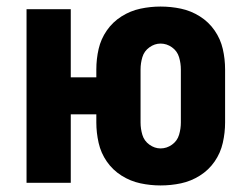

<svg xmlns="http://www.w3.org/2000/svg" viewBox="-20 -558 760 586"><path d="M470 8Q502 8 532.5 1.5Q563 -5 590 -22Q617 -39 635 -65Q653 -91 660 -122Q667 -153 667 -184V-346Q667 -378 660 -408.5Q653 -439 635 -465Q617 -491 590 -508Q563 -525 532.5 -531.5Q502 -538 470 -538Q439 -538 408.5 -531.5Q378 -525 351 -508Q324 -491 306 -465Q288 -439 281 -408.5Q274 -378 274 -346V-322H196V-530H61V0H196V-209H274V-184Q274 -153 281 -122Q288 -91 306 -65Q324 -39 351 -22Q378 -5 408.5 1.5Q439 8 470 8ZM470 -105Q452 -105 436 -116.5Q420 -128 414.5 -146.5Q409 -165 409 -184V-346Q409 -365 414.5 -383.5Q420 -402 436 -413.5Q452 -425 470 -425Q489 -425 505 -413.5Q521 -402 526.5 -383.5Q532 -365 532 -346V-184Q532 -165 526.5 -146.5Q521 -128 505 -116.5Q489 -105 470 -105Z"/></svg>

Font: Iosevka Sparkle Extrabold
Style: Regular
Weight: 800
Designer: Belleve Invis
Foundry: Belleve Invis
Version: Version 4.5.0; ttfautohint (v1.8.3)